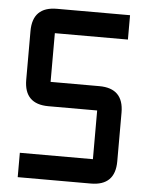

<svg xmlns="http://www.w3.org/2000/svg" viewBox="-51 -726 589 767"><g transform="rotate(5 244.0 -342.0)"><path d="M439.5 -585.9H146.5V-390.6H341.8Q439.5 -390.6 439.5 -293V-97.7Q439.5 0 341.8 0H48.8V-97.7H341.8V-293H146.5Q48.8 -293 48.8 -390.6V-585.9Q48.8 -683.6 146.5 -683.6H439.5Z"/></g></svg>

Font: BabelStone Runic Long Branch
Style: Regular
Weight: 400
Designer: Andrew West
Foundry: BabelStone
Version: Version 3.002 March 14, 2022